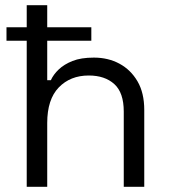

<svg xmlns="http://www.w3.org/2000/svg" viewBox="-20 -720 653 740"><path d="M83 0V-700H162V-411H176Q186 -433 206.5 -452.5Q227 -472 259.5 -485Q292 -498 342 -498Q397 -498 440.5 -474.5Q484 -451 510 -406.5Q536 -362 536 -296V0H457V-290Q457 -363 420.5 -396Q384 -429 322 -429Q251 -429 206.5 -383Q162 -337 162 -246V0ZM5 -563V-615H332V-563Z"/></svg>

Font: Space Grotesk
Style: Regular
Weight: 400
Designer: Florian Karsten
Foundry: Florian Karsten
Version: Version 2.000